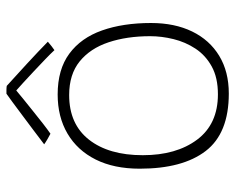

<svg xmlns="http://www.w3.org/2000/svg" viewBox="-90 -656 765 626"><g transform="rotate(-90 293.0 -343.5)"><path d="M300.5 19.5Q171 19.5 113.2 -55.8Q55.5 -131 55.5 -271Q55.5 -355 85.5 -414.8Q115.5 -474.5 170 -506.5Q224.5 -538.5 297.5 -538.5Q379 -538.5 430.5 -500.5Q482 -462.5 506.2 -394Q530.5 -325.5 530.5 -234Q530.5 -157 502.8 -100Q475 -43 423.5 -11.8Q372 19.5 300.5 19.5ZM298 -16Q352 -16 388.5 -36Q425 -56 446.8 -89Q468.5 -122 478 -160.8Q487.5 -199.5 487.5 -237Q487.5 -313 467.5 -372.8Q447.5 -432.5 405.2 -466.8Q363 -501 295.5 -501Q201 -501 150.2 -436.5Q99.5 -372 99.5 -261Q99.5 -151.5 150.2 -83.8Q201 -16 298 -16ZM325.5 -704.5Q356.5 -676.5 397.8 -638.5Q439 -600.5 469.5 -570.5Q461.5 -563.5 455 -558.5Q448.5 -553.5 442 -549Q431 -561 412.2 -579Q393.5 -597 373 -616.2Q352.5 -635.5 335.5 -651Q318.5 -666.5 310.5 -673.5Q303 -667 284.8 -652.2Q266.5 -637.5 244.5 -619.8Q222.5 -602 202.2 -586.2Q182 -570.5 169.5 -562Q165 -564 152.2 -571.5Q139.5 -579 135 -582.5Q156 -598.5 181.2 -617.5Q206.5 -636.5 231 -654.8Q255.5 -673 274 -686.8Q292.5 -700.5 300 -705.5Q305.5 -705.5 312.2 -705.5Q319 -705.5 325.5 -704.5Z"/></g></svg>

Font: Grandstander Thin
Style: Regular
Weight: 100
Designer: Tyler Finck
Foundry: Etcetera Type Co
Version: Version 1.200; ttfautohint (v1.8.3)